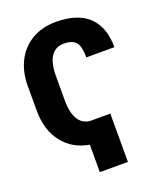

<svg xmlns="http://www.w3.org/2000/svg" viewBox="-160 -823 925 1098"><g transform="rotate(-20 302.0 -274.0)"><path d="M426.3 172.4H255.4V5.4Q153.8 -12.2 95.2 -88.1Q36.6 -164.1 36.6 -282.2V-430.7Q36.6 -516.6 70.3 -582.5Q104 -648.4 166.7 -684.8Q229.5 -721.2 312 -721.2Q443.4 -721.2 510.7 -657.5Q578.1 -593.8 578.1 -470.7H407.2Q407.2 -537.6 386.2 -563.2Q365.2 -588.9 312 -588.9Q261.7 -588.9 234.6 -548.8Q207.5 -508.8 207.5 -429.7V-279.8Q207.5 -203.6 234.4 -162.8Q261.2 -122.1 310.5 -121.6H426.3Z"/></g></svg>

Font: Roboto Black
Style: Regular
Weight: 900
Designer: Google
Version: Version 2.134; 2016